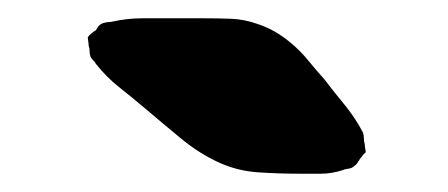

<svg xmlns="http://www.w3.org/2000/svg" viewBox="-20 -785 490 210"><path d="M138 -667Q125 -678 110.5 -689.5Q96 -701 85 -715Q84 -717 82 -719Q80 -721 79 -723Q78 -726 78 -729Q78 -732 77 -735Q77 -737 76.5 -740Q76 -743 76 -744Q77 -746 80 -748.5Q83 -751 85 -752Q86 -754 87.5 -756Q89 -758 91 -759Q93 -760 96 -760.5Q99 -761 101 -761Q110 -763 118.5 -764Q127 -765 136 -765Q153 -765 169.5 -765Q186 -765 203 -765Q217 -765 232 -764.5Q247 -764 261 -759Q280 -753 297 -739Q308 -730 317 -719Q326 -708 335 -698Q344 -686 354 -674Q364 -662 372 -649Q373 -647 374.5 -644.5Q376 -642 377 -640Q378 -637 378 -633.5Q378 -630 379 -627Q379 -625 379.5 -622.5Q380 -620 380 -619Q380 -618 378.5 -617Q377 -616 376 -614Q374 -612 372 -608.5Q370 -605 367 -603Q365 -601 361 -600.5Q357 -600 355 -599Q343 -595 331 -595Q319 -595 307 -595Q285 -595 262.5 -596.5Q240 -598 220 -607Q198 -617 178 -633.5Q158 -650 138 -667Z"/></svg>

Font: Rubik Marker Hatch
Style: Regular
Weight: 400
Designer: Hubert and Fischer, NaN
Foundry: Hubert & Fischer, NaN
Version: Version 2.200